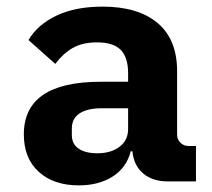

<svg xmlns="http://www.w3.org/2000/svg" viewBox="-20 -548 640 580"><path d="M487 0Q441 0 412.5 -24Q384 -48 380 -91H375Q362 -41 320 -14.5Q278 12 218 12Q142 12 97 -29Q52 -70 52 -142Q52 -301 284 -301H367V-327Q367 -374 345 -397Q323 -420 273 -420Q229 -420 199.5 -403Q170 -386 147 -355L66 -427Q93 -473 150 -500.5Q207 -528 290 -528Q397 -528 456 -478.5Q515 -429 515 -333V-141Q515 -127 525 -117Q535 -107 549 -107H572V0ZM367 -159V-221H288Q244 -221 220.5 -205.5Q197 -190 197 -160V-140Q197 -113 217.5 -99Q238 -85 274 -85Q315 -85 341 -104.5Q367 -124 367 -159Z"/></svg>

Font: iA Writer Duo V
Style: Regular
Weight: 400
Designer: Mike Abbink, Paul van der Laan, Pieter van Rosmalen, Oliver Reichenstein
Foundry: Information Architects Inc.
Version: Version 2.000